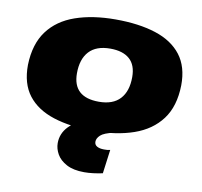

<svg xmlns="http://www.w3.org/2000/svg" viewBox="-84 -648 1008 958"><g transform="rotate(10 419.5 -169.0)"><path d="M413 9Q296 9 210 -18.5Q124 -46 78.5 -105Q33 -164 34 -259Q37 -365 86 -431Q135 -497 222.5 -527.5Q310 -558 426 -558Q544 -558 629.5 -530.5Q715 -503 760.5 -444Q806 -385 805 -291Q803 -184 753.5 -118Q704 -52 616.5 -21.5Q529 9 413 9ZM414 -139Q485 -139 521 -178Q557 -217 557 -289Q557 -350 523 -380Q489 -410 425 -410Q354 -410 318 -371Q282 -332 282 -260Q282 -139 414 -139ZM375 -34 516 0Q466 11 449 27Q432 43 432 60Q432 76 445.5 83.5Q459 91 481 91Q491 91 498 90.5Q505 90 512 88L496 209Q473 214 449 217Q425 220 403 220Q348 220 313.5 201.5Q279 183 263.5 155.5Q248 128 248 100Q248 51 282.5 15Q317 -21 375 -34Z"/></g></svg>

Font: Georama ExtraExtended ExtraBold
Style: Italic
Weight: 800
Width: 8
Italic angle: -9°
Designer: Jean-Baptiste Levee
Foundry: Production Type
Version: Version 1.000